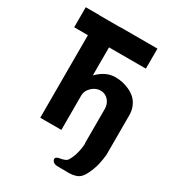

<svg xmlns="http://www.w3.org/2000/svg" viewBox="-252 -1005 1270 1394"><g transform="rotate(30 383.0 -308.0)"><path d="M165 -860V-859H342V-860H651V-692H342V-459H344Q413 -528 491 -528Q521 -528 550.5 -522Q580 -516 610.5 -502Q641 -488 664 -467Q687 -446 701.5 -412.5Q716 -379 716 -338V0H715Q712 33 703 74Q694 115 671 164Q648 213 619 228Q580 248 511 243Q495 243 477.5 243Q460 243 445 242.5Q430 242 418.5 235Q407 228 403 213Q400 200 411 193Q422 186 438 184Q454 182 471.5 175.5Q489 169 496 158Q534 98 541 0H539V-290Q539 -330 513.5 -360Q488 -390 447 -390Q407 -390 374.5 -359Q342 -328 342 -290V0H165V-692H50V-860Z"/></g></svg>

Font: Hussar
Style: BoldWeb
Weight: 700
Foundry: Cannot Into Space Fonts
Version: Version 2.00